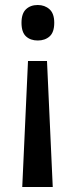

<svg xmlns="http://www.w3.org/2000/svg" viewBox="-20 -564 303 768"><path d="M197 -473Q197 -435 178.5 -418.5Q160 -402 131 -402Q102 -402 84 -418.5Q66 -435 66 -473Q66 -510 84 -527Q102 -544 131 -544Q159 -544 178 -527Q197 -510 197 -473ZM92 -320H168L191 184H69Z"/></svg>

Font: Noto Sans Gujarati UI SemiCondensed Medium
Style: Regular
Weight: 500
Width: 4
Designer: Jelle Bosma - Monotype Design Team, Universal Thirst
Foundry: Monotype Imaging Inc.
Version: Version 2.106; ttfautohint (v1.8.4.7-5d5b)